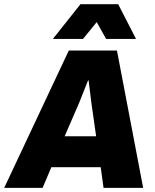

<svg xmlns="http://www.w3.org/2000/svg" viewBox="-51 -903 747 923"><path d="M-30.8 0 279.8 -660.2H511.2L637.2 0H446.8L433.1 -99.1H195.8L153.8 0ZM203.1 -715.8 335.9 -882.8H517.1L603 -715.8H459L414.1 -796.9L348.1 -715.8ZM259.8 -248H411.1L388.2 -409.2L375 -516.1H372.1L330.1 -410.2Z"/></svg>

Font: Human Sans Black
Style: Italic
Weight: 800
Italic angle: -8°
Designer: Tim Radville
Foundry: Continuum
Version: Version 1.000;FEAKit 1.0